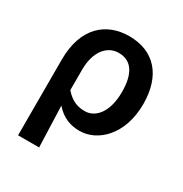

<svg xmlns="http://www.w3.org/2000/svg" viewBox="-160 -624 879 924"><g transform="rotate(30 279.5 -162.5)"><path d="M186 178C183 98 181 32 178 -50C218 -3 266 12 313 12C416 12 516 -85 516 -253C516 -410 435 -503 295 -503C168 -503 69 -421 69 -243V178ZM178 -136V-249C178 -352 228 -408 291 -408C365 -408 398 -350 398 -252C398 -141 348 -83 288 -83C253 -83 216 -92 178 -136Z"/></g></svg>

Font: DAIFUKU Sans Semibold
Style: Regular
Weight: 600
Designer: Original font ‘Source Sans 3’ : Paul D. Hunt
Foundry: Daifuku
Version: Version 1.000